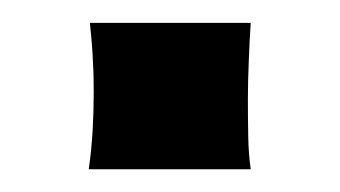

<svg xmlns="http://www.w3.org/2000/svg" viewBox="-20 -442 299 169"><path d="M58.1 -293Q60.5 -309.6 61.5 -326.7Q62.5 -343.8 62.5 -360.8Q62.5 -368.7 62.3 -377.2Q62 -385.7 61.5 -394Q61 -402.3 60.3 -409.7Q59.6 -417 59.1 -421.9H200.7Q199.7 -408.2 199 -388.9Q198.2 -369.6 198.2 -354.5Q198.2 -337.4 198.5 -322.3Q198.7 -307.1 200.7 -293Z"/></svg>

Font: Hammersmith One
Style: Regular
Weight: 400
Designer: Nicole Fally
Foundry: Nicole Fally
Version: Version 1.002